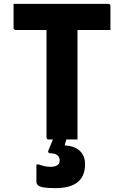

<svg xmlns="http://www.w3.org/2000/svg" viewBox="-20 -720 640 991"><path d="M50 -700H539Q544 -700 547 -697Q550 -694 550 -689Q550 -655 550 -627.5Q550 -600 550 -565H61Q58 -565 55.5 -566.5Q53 -568 51.5 -570.5Q50 -573 50 -576Q50 -611 50 -638.5Q50 -666 50 -700ZM380 0Q343 0 306 0Q269 0 231 0Q226 0 223 -3Q220 -6 220 -11Q220 -91 220 -166.5Q220 -242 220 -317Q220 -392 220 -468Q220 -544 220 -623H392L380 -593Q380 -574 380 -553Q380 -532 380 -512.5Q380 -493 380 -475Q380 -412 380 -352Q380 -292 380 -230Q380 -168 380 -98Q380 -71 380 -46Q380 -21 380 0ZM419 128Q419 189 381 220Q343 251 266 251Q228 251 206.5 247.5Q185 244 176.5 236.5Q168 229 168 219Q168 202 168 186Q168 170 168 155.5Q168 141 168 129H180Q194 134 209 137.5Q224 141 243 141Q261 141 274.5 133.5Q288 126 288 107Q288 89 274.5 80Q261 71 238 71Q233 71 230 67Q227 63 230 56Q236 42 241 29.5Q246 17 251 5Q256 -7 261 -18Q266 -29 271 -40Q274 -45 279 -48.5Q284 -52 297 -53.5Q310 -55 336 -55Q333 -45 330.5 -34Q328 -23 325.5 -13Q323 -3 320.5 6Q318 15 316 22L314 31Q362 32 390.5 57.5Q419 83 419 128Z"/></svg>

Font: Recursive Monospace ExtraBold
Style: Regular
Weight: 800
Version: Version 1.047